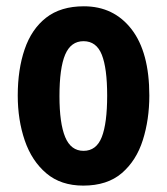

<svg xmlns="http://www.w3.org/2000/svg" viewBox="-20 -577 528 607"><path d="M452.1 -274.9Q452.1 -199.2 431.6 -134.3Q411.1 -69.3 365.2 -29.8Q319.3 9.8 243.2 9.8Q172.4 9.8 126.5 -29.1Q80.6 -67.9 58.3 -132.8Q36.1 -197.8 36.1 -274.9Q36.1 -357.4 57.9 -421.1Q79.6 -484.9 125.7 -521Q171.9 -557.1 245.1 -557.1Q339.8 -557.1 396 -484.4Q452.1 -411.6 452.1 -274.9ZM168 -272.9Q168 -187.5 186 -143.8Q204.1 -100.1 244.1 -100.1Q284.7 -100.1 301.8 -143.8Q318.8 -187.5 318.8 -274.9Q318.8 -361.3 301.8 -404.1Q284.7 -446.8 244.1 -446.8Q204.1 -446.8 186 -404.3Q168 -361.8 168 -272.9Z"/></svg>

Font: Open Sans Condensed
Style: Bold
Weight: 700
Width: 3
Designer: Monotype Design Team
Foundry: Monotype Imaging Inc.
Version: Version 3.003; ttfautohint (v1.8.4)